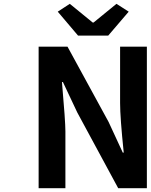

<svg xmlns="http://www.w3.org/2000/svg" viewBox="-20 -984 789 1004"><path d="M182 0V-740H333L548 -346L622 -186H627Q608 -369 608 -445V-740H748V0H598L384 -396L309 -555H304Q322 -349 322 -297V0ZM388 -798 282 -923 345 -964 465 -866H469L589 -964L653 -923L546 -798Z"/></svg>

Font: NotoSansHansBold
Style: Bold
Weight: 700
Designer: Ryoko NISHIZUKA  (kana & ideographs); Paul D. Hunt (Latin, Greek & Cyrillic); Wenlong ZHANG  (bopomofo); Sandoll Communi
Foundry: Adobe Systems Incorporated
Version: Version 1.00;December 8, 2021;FontCreator 13.0.0.2675 64-bit